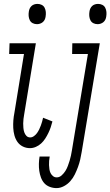

<svg xmlns="http://www.w3.org/2000/svg" viewBox="-20 -752 566 985"><path d="M170 -628Q158 -628 148 -633Q138 -638 133 -648Q128 -658 127 -669.5Q126 -681 128 -693Q129 -701 132.5 -708.5Q136 -716 142 -721.5Q148 -727 156 -729.5Q164 -732 172 -732Q184 -732 194 -727Q204 -722 209 -712Q214 -702 215 -690.5Q216 -679 214 -667Q213 -659 209.5 -651.5Q206 -644 199.5 -638.5Q193 -633 185 -630.5Q177 -628 170 -628ZM134 8Q114 8 97 -0.5Q80 -9 69.5 -24Q59 -39 54 -57.5Q49 -76 48 -95.5Q47 -115 48.5 -134.5Q50 -154 54 -174L103 -475H27L29 -530H164L104 -165Q102 -154 100.5 -142Q99 -130 99 -118.5Q99 -107 100 -95.5Q101 -84 104.5 -73.5Q108 -63 115.5 -55Q123 -47 135 -47Q145 -47 154.5 -54Q164 -61 170 -69.5Q176 -78 181 -88Q186 -98 189.5 -108Q193 -118 196 -128Q199 -138 201 -148L249 -129Q245 -113 240 -98.5Q235 -84 228 -69.5Q221 -55 212 -41Q203 -27 191 -16Q179 -5 164 1.5Q149 8 134 8ZM481 -628Q469 -628 459 -633Q449 -638 444 -648Q439 -658 438 -669.5Q437 -681 439 -693Q440 -701 443.5 -708.5Q447 -716 453 -721.5Q459 -727 467 -729.5Q475 -732 483 -732Q495 -732 505 -727Q515 -722 520 -712Q525 -702 526 -690.5Q527 -679 525 -667Q524 -659 520.5 -651.5Q517 -644 510.5 -638.5Q504 -633 496 -630.5Q488 -628 481 -628ZM270 213Q252 213 235 206.5Q218 200 207 187.5Q196 175 190 158.5Q184 142 181.5 124.5Q179 107 179.5 88Q180 69 183 51H235Q233 62 232 73Q231 84 231.5 95Q232 106 233.5 116.5Q235 127 239.5 136Q244 145 252 151.5Q260 158 271 158Q285 158 296.5 147.5Q308 137 315.5 125Q323 113 328 99.5Q333 86 337 73Q341 60 344 46Q347 32 349 19L431 -475H350L351 -530H492L399 28Q396 47 391.5 66.5Q387 86 380 105Q373 124 364 142.5Q355 161 341 177Q327 193 308 203Q289 213 270 213Z"/></svg>

Font: Iosevka Slab Light
Style: Italic
Weight: 300
Italic angle: -9°
Monospace: yes
Designer: Belleve Invis
Foundry: Belleve Invis
Version: Version 11.1.1; ttfautohint (v1.8.3)